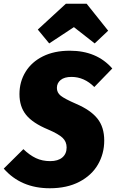

<svg xmlns="http://www.w3.org/2000/svg" viewBox="-49 -986 620 1026"><path d="M551 -620 455 -521Q401 -575 333 -575Q295 -575 275 -558.5Q255 -542 255 -516Q255 -491 275.5 -474.5Q296 -458 358 -431Q435 -398 471.5 -352.5Q508 -307 508 -235Q508 -165 474.5 -107Q441 -49 375 -14.5Q309 20 217 20Q63 20 -29 -85L76 -189Q109 -157 143 -141Q177 -125 219 -125Q261 -125 284 -144.5Q307 -164 307 -198Q307 -229 285.5 -249.5Q264 -270 208 -294Q126 -328 90.5 -372Q55 -416 55 -483Q55 -549 87.5 -602Q120 -655 180.5 -685Q241 -715 324 -715Q468 -715 551 -620ZM214 -754 153 -828 303 -966H414L529 -822L457 -754L346 -841Z"/></svg>

Font: Fira Sans Condensed Black
Style: Italic
Weight: 900
Width: 3
Italic angle: -8°
Designer: Carrois Corporate & Edenspiekermann AG
Foundry: Carrois Corporate GbR & Edenspiekermann AG
Version: Version 4.203